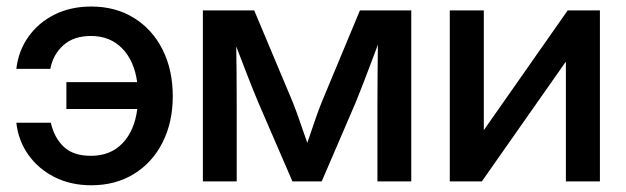

<svg xmlns="http://www.w3.org/2000/svg" viewBox="-20 -547 1887 579"><path d="M255.4 11.7Q193.4 11.7 144.5 -12.9Q95.7 -37.6 65.4 -80.3Q35.2 -123 29.3 -176.8H133.3Q143.6 -131.3 172.4 -104.2Q201.2 -77.1 254.4 -77.1Q313 -77.1 349.4 -115Q385.7 -152.8 394 -218.3H180.2V-299.3H393.6Q384.8 -363.8 348.4 -401.1Q312 -438.5 254.4 -438.5Q202.1 -438.5 171.1 -410.6Q140.1 -382.8 131.8 -339.4H29.3Q35.6 -394 65.9 -436.5Q96.2 -479 144.8 -503.2Q193.4 -527.3 255.4 -527.3Q328.6 -527.3 384 -492.9Q439.5 -458.5 470.2 -397.5Q501 -336.4 501 -256.8Q501 -178.2 470.2 -117.4Q439.5 -56.6 384 -22.5Q328.6 11.7 255.4 11.7Z M591.8 0V-515.6H746.6L863.3 -237.8Q876 -205.6 886.2 -175Q896.5 -144.5 906.7 -116.2Q916.5 -144.5 926.8 -175Q937 -205.6 949.7 -237.8L1065.4 -515.6H1220.2V0H1118.2V-237.8Q1118.2 -292 1118.7 -332.3Q1119.1 -372.6 1119.6 -412.1Q1104 -371.1 1088.1 -328.9Q1072.3 -286.6 1052.7 -238.3L950.2 0H861.8L758.8 -238.3Q739.3 -285.2 723.4 -326.4Q707.5 -367.7 692.4 -407.2Q692.9 -369.1 693.4 -329.8Q693.8 -290.5 693.8 -237.8V0Z M1789.1 0H1686.5V-359.9H1685.5L1433.1 0H1336.4V-515.6H1439V-155.8H1439.9L1691.9 -515.6H1789.1Z"/></svg>

Font: Inter Display Medium
Style: Regular
Weight: 500
Designer: Rasmus Andersson
Foundry: rsms
Version: Version 4.001;git-9221beed3